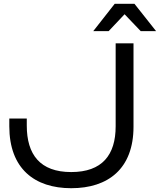

<svg xmlns="http://www.w3.org/2000/svg" viewBox="-20 -978 842 1011"><path d="M29 -313C29 -90 162 13 355 13C549 13 683 -89 683 -311V-750H589V-313C589 -162 518 -72 355 -72C191 -72 121 -164 121 -317V-354H29ZM471 -814H552L636 -903L721 -814H802L688 -958H584Z"/></svg>

Font: Bounded Light
Style: Regular
Weight: 300
Designer: Vlad Churkin
Version: Version 3.0